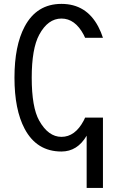

<svg xmlns="http://www.w3.org/2000/svg" viewBox="-20 -762 626 978"><path d="M504.4 -163.1V195.3H421.4V-70.8Q374 9.8 293 9.8Q167 9.8 105.5 -106Q53.7 -203.6 53.7 -366.2Q53.7 -529.3 105.5 -626.5Q167 -742.2 293 -742.2Q419.4 -742.2 480.5 -626.5Q495.6 -597.7 504.4 -569.3H413.6Q410.2 -577.6 406.2 -585Q362.3 -667.5 293 -667.5Q224.1 -667.5 179.7 -585Q141.6 -514.2 141.6 -366.2Q141.6 -215.3 179.7 -147.5Q226.1 -64.9 293 -64.9Q362.3 -64.9 406.2 -147.5Q410.2 -154.8 413.6 -163.1Z"/></svg>

Font: Consola Mono
Style: Book
Weight: 400
Monospace: yes
Version: Version 2.001